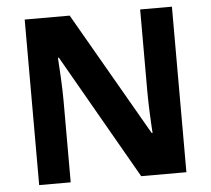

<svg xmlns="http://www.w3.org/2000/svg" viewBox="-51 -769 907 825"><g transform="rotate(-5 402.5 -357.0)"><path d="M720 0V-714H583V-360C583 -305 587 -221 590 -181H586L279 -714H85V0H221V-352C221 -413 216 -492 213 -538H217L525 0Z"/></g></svg>

Font: Noto Sans Canadian Aboriginal
Style: Bold
Weight: 700
Designer: Monotype Design Team, Typotheque's Kevin King
Foundry: Monotype Imaging Inc.
Version: Version 2.004